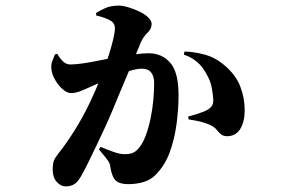

<svg xmlns="http://www.w3.org/2000/svg" viewBox="-20 -615 1040 685"><path d="M214 50Q197 50 182.5 34Q168 18 168 -9Q168 -30 172 -41Q176 -52 188 -67Q214 -99 245 -148Q276 -197 302 -252Q324 -299 340.5 -341Q357 -383 368 -418Q379 -453 384.5 -477.5Q390 -502 390 -514Q390 -522 387 -528.5Q384 -535 378 -539Q368 -546 353.5 -551Q339 -556 323 -560V-569Q336 -577 355.5 -586Q375 -595 404 -595Q418 -595 438 -589Q458 -583 477 -574Q496 -565 508.5 -553Q521 -541 521 -530Q521 -512 506.5 -498.5Q492 -485 482 -463Q476 -447 463.5 -417.5Q451 -388 436 -352Q421 -316 406.5 -282Q392 -248 382 -223Q371 -196 356 -163.5Q341 -131 325.5 -98.5Q310 -66 296.5 -38.5Q283 -11 273 7Q259 33 246 41.5Q233 50 214 50ZM437 42Q408 42 394 30Q380 18 374 -17Q373 -27 370 -33.5Q367 -40 358.5 -51Q350 -62 333 -82L339 -91Q367 -79 388 -72Q409 -65 424 -65Q443 -65 453.5 -69.5Q464 -74 472 -83Q488 -100 499 -129Q510 -158 517 -191.5Q524 -225 527 -258.5Q530 -292 530 -318Q530 -342 519.5 -356Q509 -370 486 -370Q465 -370 430 -358Q395 -346 357.5 -329.5Q320 -313 291 -300Q276 -293 262 -288Q248 -283 232 -283Q220 -283 205 -295.5Q190 -308 178.5 -327Q167 -346 164 -363Q161 -382 166 -395.5Q171 -409 176 -421L184 -423Q197 -402 207.5 -393.5Q218 -385 231 -385Q249 -385 276.5 -389Q304 -393 340.5 -400.5Q377 -408 418 -415Q438 -418 464.5 -421.5Q491 -425 510 -425Q558 -425 587.5 -391Q617 -357 617 -276Q617 -227 610 -173.5Q603 -120 586 -73Q569 -26 537 7Q519 26 493.5 34Q468 42 437 42ZM792 -129Q777 -129 769 -135.5Q761 -142 753.5 -151.5Q746 -161 732 -168Q724 -172 710.5 -176.5Q697 -181 682 -184Q667 -187 653 -189L651 -199Q670 -204 680.5 -207.5Q691 -211 699 -214Q707 -217 714 -220Q727 -226 734 -234.5Q741 -243 741 -259Q740 -277 735.5 -302Q731 -327 716 -352Q703 -377 683 -394Q663 -411 636 -420L638 -431Q669 -431 709 -420.5Q749 -410 782 -381Q821 -348 837 -307Q853 -266 853 -222Q853 -181 837.5 -155.5Q822 -130 792 -129Z"/></svg>

Font: Noto Serif JP ExtraLight ExtraBold
Style: Regular
Weight: 800
Version: Version 2.003-H1;hotconv 1.1.1;makeotfexe 2.6.0